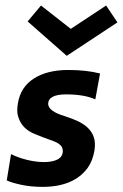

<svg xmlns="http://www.w3.org/2000/svg" viewBox="-20 -682 456 712"><path d="M137 11Q96 11 60 3.5Q24 -4 5 -13L21 -110.5Q46.5 -97.5 80 -89.2Q113.5 -81 143 -81Q174 -81 193 -90.5Q212 -100 213 -121Q213 -128 210.5 -134.5Q204 -149.5 177.5 -159Q143 -171 109 -185Q62.5 -204 49 -245Q44 -258 44 -273.5Q44 -285.5 46.5 -299Q56 -359 105.5 -390.8Q155 -422.5 233 -422.5Q300 -422.5 351 -409.5L333.5 -313.5Q292 -332 225.5 -332Q160 -332 158.5 -297.5Q158.5 -269.5 221 -251Q242.5 -244 264 -234.8Q285.5 -225.5 302.5 -211Q332 -184 332 -146.5Q332 -137 330.5 -125Q324 -86 305.5 -60Q254 11 137 11ZM227.5 -475 82.5 -602.5 132 -661.5 242.5 -575 373.5 -661.5 415.5 -599Z"/></svg>

Font: Lucymar Sans SemiBold
Style: Italic
Weight: 600
Italic angle: -10°
Foundry: The League of Moveable Type (original font) / Main changes by Cristiano Sobral with portions from Mirco Monsees
Version: Version 2.00;August 30, 2020;FontCreator 13.0.0.2681 64-bit